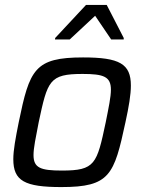

<svg xmlns="http://www.w3.org/2000/svg" viewBox="-20 -751 586 779"><path d="M204 -597 203 -591H263L366 -687L431 -591H482V-597L413 -731H329ZM229 8C426 8 443 -41 489 -255C503 -319 511 -367 511 -404C511 -492 465 -518 317 -518C120 -518 100 -469 56 -255C43 -190 34 -142 34 -105C34 -17 80 8 229 8ZM231 -59C144 -59 116 -70 116 -122C116 -151 125 -193 137 -255C173 -424 180 -451 315 -451C401 -451 430 -440 430 -387C430 -358 421 -315 409 -255C373 -85 366 -59 231 -59Z"/></svg>

Font: Saira UNSAM
Style: Italic
Weight: 400
Italic angle: -12°
Designer: Hector Gatti with collaboration of the Omnibus-Type team
Foundry: Omnibus-Type
Version: Version 0.072;PS 000.072;hotconv 1.0.88;makeotf.lib2.5.64775